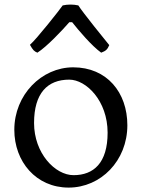

<svg xmlns="http://www.w3.org/2000/svg" viewBox="-20 -808 623 845"><path d="M43 -236.8C43 -96.7 138.7 17.6 282.2 17.6C423.3 17.6 540.5 -100.1 540.5 -256.8C540.5 -401.4 450.2 -511.7 302.2 -511.7C162.6 -511.7 43 -390.6 43 -236.8ZM129.9 -266.6C129.9 -397.9 189 -457.5 284.7 -457.5C359.4 -457.5 453.6 -364.3 453.6 -224.1C453.6 -90.8 392.1 -37.1 303.7 -37.1C222.2 -37.1 129.9 -133.8 129.9 -266.6ZM144.5 -576.2C185.1 -601.6 253.4 -673.8 285.2 -710.4H297.4C327.1 -672.9 383.8 -606 425.3 -576.2C445.8 -584 452.6 -589.8 460.9 -609.4C449.7 -622.6 341.3 -756.8 324.7 -784.2C301.8 -789.1 278.8 -789.1 255.9 -784.2C245.6 -768.6 140.1 -634.8 111.8 -610.8C125 -587.4 130.4 -582 144.5 -576.2Z"/></svg>

Font: Trykker
Style: Regular
Weight: 400
Designer: Magnus Gaarde
Foundry: Magnus Gaarde
Version: Version 1.001